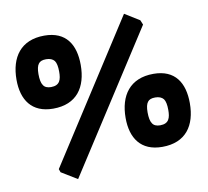

<svg xmlns="http://www.w3.org/2000/svg" viewBox="-85 -788 1059 977"><g transform="rotate(-10 444.5 -300.0)"><path d="M693 -647 617 -694 153 27 159 44 241 94 703 -623ZM198 -655C76 -655 20 -574 20 -458C20 -354 68 -281 179 -281C301 -281 355 -361 355 -476C355 -581 310 -655 198 -655ZM147 -520C154 -530 167 -535 186 -535C206 -535 220 -529 229 -518C237 -507 241 -488 241 -461C241 -421 233 -391 187 -391C168 -391 154 -397 147 -409C139 -420 135 -440 135 -467C135 -492 139 -510 147 -520ZM711 -367C589 -367 533 -286 533 -170C533 -66 581 7 692 7C814 7 868 -73 868 -188C868 -293 823 -367 711 -367ZM660 -232C667 -242 680 -247 699 -247C719 -247 733 -241 742 -230C750 -219 754 -200 754 -173C754 -133 746 -103 700 -103C681 -103 667 -109 660 -121C652 -132 648 -152 648 -179C648 -204 652 -222 660 -232Z"/></g></svg>

Font: Luna Sans Black
Style: Regular
Weight: 900
Designer: Juan Pablo del Peral
Foundry: Huerta Tipografica
Version: Version 2.001; ttfautohint (v1.5)